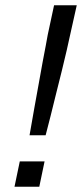

<svg xmlns="http://www.w3.org/2000/svg" viewBox="-20 -708 311 728"><path d="M92 -195Q101 -248 110 -297.5Q119 -347 127 -391.5Q135 -436 141.5 -472Q148 -508 153.5 -535Q159 -562 161 -576L185 -688H271L246 -576Q241 -553 233 -517.5Q225 -482 214.5 -440Q204 -398 193 -354Q182 -310 172 -269Q162 -228 153 -195ZM35 0 55 -96H149L129 0Z"/></svg>

Font: Saira Expanded
Style: Italic
Weight: 400
Width: 7
Italic angle: -12°
Designer: Hector Gatti with collaboration of the Omnibus-Type team
Foundry: Omnibus-Type
Version: Version 1.101